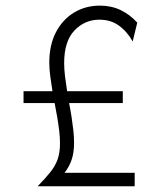

<svg xmlns="http://www.w3.org/2000/svg" viewBox="-20 -653 561 673"><path d="M113.2 0V-1.4Q140.3 -29.2 157.3 -50.7Q174.3 -72.2 182.3 -95.5Q190.3 -118.8 190.3 -150.7Q190.3 -171.5 187.5 -194.8Q184.7 -218.1 180.6 -242.4Q176.4 -266.7 171.5 -291.7H62.5V-333.3H163.9Q159.7 -360.4 156.2 -385.8Q152.8 -411.1 152.8 -434Q152.8 -495.1 176 -539.9Q199.3 -584.7 239.6 -609Q279.9 -633.3 329.9 -633.3Q370.1 -633.3 402.8 -617.7Q435.4 -602.1 461.1 -573.6L445.1 -507.6Q425.7 -542.4 396.9 -563.2Q368.1 -584 328.5 -584Q277.1 -584 241 -546.2Q204.9 -508.3 204.9 -431.9Q204.9 -409.7 208 -384.7Q211.1 -359.7 215.3 -333.3H410.4V-291.7H222.2Q227.1 -267.4 230.9 -242.7Q234.7 -218.1 237.2 -195.5Q239.6 -172.9 239.6 -152.1Q239.6 -118.1 231.2 -93.4Q222.9 -68.8 206.2 -47.2H452.1V0Z"/></svg>

Font: Afacad Flux Light
Style: Regular
Weight: 300
Designer: Kristian Moeller
Foundry: Dicotype
Version: Version 1.100